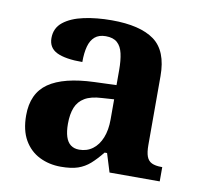

<svg xmlns="http://www.w3.org/2000/svg" viewBox="-67 -620 734 701"><g transform="rotate(10 300.0 -269.5)"><path d="M201.5 10Q158.1 10 122.3 -7.8Q86.5 -25.6 65.6 -61.8Q44.8 -98 44.8 -153.1Q44.8 -234.6 100.3 -273.2Q155.9 -311.7 269 -315.8L350.6 -318.8V-374.2Q350.6 -410.7 344.8 -435.9Q339.1 -461.1 324.1 -474.5Q309 -487.9 281.5 -487.9Q256.1 -487.9 241 -475Q226 -462.2 219.5 -438.3Q213 -414.4 213 -380Q149.5 -380 118.1 -395.4Q86.8 -410.8 86.8 -446.9Q86.8 -484.1 114.8 -506.4Q142.9 -528.7 189.8 -538.8Q236.8 -548.9 292.9 -548.9Q398.2 -548.9 450.7 -510.8Q503.1 -472.6 503.1 -379.1V-123.9Q503.1 -96.4 508.9 -81.1Q514.6 -65.8 528 -59.4Q541.4 -53 563.4 -53H567V0H380.9L359.7 -68.6H350.6Q329 -41.8 309.3 -24.3Q289.6 -6.9 264.8 1.6Q240 10 201.5 10ZM256.9 -63Q285.8 -63 306.9 -78.9Q328 -94.7 339.6 -123.6Q351.1 -152.5 351.1 -191V-266.2L306.2 -263.2Q266.1 -261.2 243.2 -247.6Q220.2 -234.1 210.3 -209.6Q200.4 -185.1 200.4 -149.1Q200.4 -121 206.5 -101.6Q212.6 -82.3 225.2 -72.7Q237.9 -63 256.9 -63Z"/></g></svg>

Font: Noto Serif Gurmukhi
Style: Regular
Weight: 400
Designer: Vaibhav Singh and the Monotype Design Team
Foundry: Monotype Imaging Inc.
Version: Version 2.003